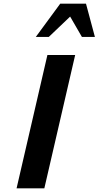

<svg xmlns="http://www.w3.org/2000/svg" viewBox="-20 -1020 534 1040"><path d="M494.1 -819.8H423.8L359.9 -930.2L244.1 -819.8H173.8L306.2 -1000H445.8ZM220.2 0H69.8L236.8 -722.2H387.2Z"/></svg>

Font: Perun
Style: Bold Italic
Weight: 700
Italic angle: -12°
Foundry: Copyright (c) Stefan Peev, Context Ltd, 2016
Version: Version 001.000